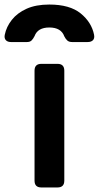

<svg xmlns="http://www.w3.org/2000/svg" viewBox="-103 -825 435 845"><path d="M79 0Q49 0 49 -30V-514Q49 -544 79 -544H150Q180 -544 180 -514V-30Q180 0 150 0ZM-55 -640Q-70 -640 -77.5 -648.5Q-85 -657 -82 -672Q-75 -707 -51 -737.5Q-27 -768 14 -786.5Q55 -805 114 -805Q204 -805 252 -766Q300 -727 311 -672Q314 -656 306 -648Q298 -640 283 -640H214Q201 -640 193.5 -646.5Q186 -653 180 -665Q166 -704 114 -704Q63 -704 49 -666Q43 -654 36 -647Q29 -640 16 -640Z"/></svg>

Font: Pitagon Sans Text
Style: Bold
Weight: 700
Designer: Travis Tran
Foundry: Pitagon
Version: Version 1.001; ttfautohint (v1.8.4.7-5d5b);gftools[0.9.26]